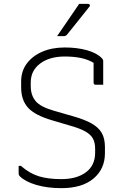

<svg xmlns="http://www.w3.org/2000/svg" viewBox="-20 -963 640 999"><path d="M317 -716Q382 -716 433 -701.5Q484 -687 509 -661Q517 -653 517 -645V-522H478Q467 -522 467 -533V-636Q414 -669 317 -669Q238 -669 189 -632.5Q140 -596 140 -534V-515Q140 -468 165 -437.5Q190 -407 260 -387L357 -359Q418 -342 455 -321.5Q492 -301 509 -272Q526 -243 526 -198V-166Q526 -84 466.5 -34Q407 16 299 16Q226 16 168.5 -1Q111 -18 83 -46Q77 -52 77 -61V-100H89Q133 -61 181.5 -46Q230 -31 299 -31Q379 -31 427 -66.5Q475 -102 475 -169V-189Q475 -221 463.5 -242Q452 -263 425 -278.5Q398 -294 349 -308L251 -337Q162 -363 126 -402.5Q90 -442 90 -509V-539Q90 -593 119.5 -632.5Q149 -672 200 -694Q251 -716 317 -716ZM392 -943H438Q444 -943 447 -938Q450 -933 445 -928Q421 -898 405.5 -878.5Q390 -859 373.5 -838.5Q357 -818 329 -783Q323 -775 312 -775H277Q308 -820 334 -858Q360 -896 392 -943Z"/></svg>

Font: Recursive Sn Lnr St Lt
Style: Regular
Weight: 300
Version: Version 1.079;hotconv 1.0.112;makeotfexe 2.5.65598; ttfautoh